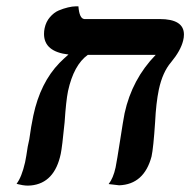

<svg xmlns="http://www.w3.org/2000/svg" viewBox="-20 -581 600 605"><path d="M480.5 -298.8Q471.7 -256.3 468.8 -196.8Q463.4 -114.7 457.5 -87.9Q434.1 0 355.5 2.9Q355.5 2.9 322.3 -1Q336.9 -19.5 344.2 -53.2Q348.6 -75.2 358.4 -138.2Q368.2 -202.1 372.6 -224.1Q396 -331.5 470.7 -408.2H256.8Q212.4 -376.5 194.3 -293.9Q188 -262.7 183.6 -195.8Q175.8 -116.7 171.4 -96.2Q151.9 -3.9 77.6 3.4Q71.8 3.9 67.4 3.9Q60.1 3.9 51 2.4Q42 1 37.1 -0.5L32.2 -2Q48.3 -22.5 59.1 -69.8Q62.5 -85.9 67.4 -119.1Q71.8 -139.2 72.3 -142.1Q77.6 -181.6 85 -216.8Q106.9 -320.3 167.5 -382.8Q181.2 -396.5 195.8 -409.2Q118.7 -418 118.7 -474.1Q118.7 -483.4 120.6 -492.2Q125 -512.7 137.5 -527.1Q149.9 -541.5 164.8 -547.9Q179.7 -554.2 194.1 -557.6Q208.5 -561 217.8 -561H227.1Q230 -522.5 245.6 -521H482.9Q559.6 -521 559.6 -472.2Q559.6 -462.9 557.1 -453.1Q549.3 -421.4 519 -384.8Q492.2 -353.5 480.5 -298.8Z"/></svg>

Font: Linux Libertine Slanted O
Style: Bold Slanted
Weight: 700
Designer: Philipp H. Poll
Foundry: Philipp H. Poll
Version: Version 5.0.0